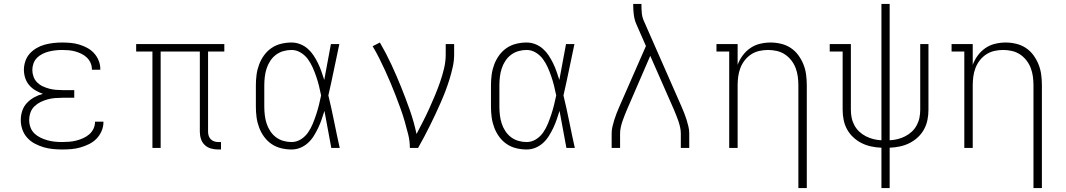

<svg xmlns="http://www.w3.org/2000/svg" viewBox="-20 -755 5440 980"><path d="M297 8Q273 8 248.5 5.5Q224 3 201 -4Q178 -11 156.5 -22.5Q135 -34 118.5 -52.5Q102 -71 94 -94.5Q86 -118 86 -142Q86 -166 93.5 -189Q101 -212 117.5 -229.5Q134 -247 155 -258.5Q176 -270 199 -276Q179 -283 160.5 -294Q142 -305 128.5 -321Q115 -337 108.5 -357.5Q102 -378 102 -399Q102 -421 109.5 -443Q117 -465 132 -481.5Q147 -498 166.5 -509.5Q186 -521 208 -527Q230 -533 252.5 -535.5Q275 -538 297 -538Q319 -538 341 -536Q363 -534 384.5 -527.5Q406 -521 425.5 -510.5Q445 -500 460 -483.5Q475 -467 483.5 -446Q492 -425 492 -403Q492 -402 492 -401Q492 -400 492 -399H449Q449 -400 449 -400.5Q449 -401 449 -402Q449 -419 442 -434.5Q435 -450 423 -461.5Q411 -473 395.5 -480.5Q380 -488 364 -492.5Q348 -497 331 -498.5Q314 -500 297 -500Q280 -500 263 -498Q246 -496 229.5 -492Q213 -488 197 -480Q181 -472 169 -460Q157 -448 151 -431.5Q145 -415 145 -398Q145 -381 151 -364Q157 -347 169.5 -334.5Q182 -322 198 -314.5Q214 -307 231 -302.5Q248 -298 265.5 -296.5Q283 -295 300 -295H359V-256H300Q281 -256 261.5 -254.5Q242 -253 223.5 -248Q205 -243 187.5 -234.5Q170 -226 156 -212.5Q142 -199 135.5 -180.5Q129 -162 129 -142Q129 -123 135.5 -105Q142 -87 155.5 -74Q169 -61 186.5 -52.5Q204 -44 222 -39Q240 -34 259 -32Q278 -30 297 -30Q315 -30 333.5 -31.5Q352 -33 369.5 -37.5Q387 -42 404 -49.5Q421 -57 435 -69Q449 -81 457 -97.5Q465 -114 465 -133Q465 -133 465 -133Q465 -133 465 -134H508Q508 -133 508 -132.5Q508 -132 508 -132Q508 -108 498.5 -86Q489 -64 472.5 -47Q456 -30 434.5 -19.5Q413 -9 390.5 -2.5Q368 4 344.5 6Q321 8 297 8Z M1094 8Q1075 8 1057 3Q1039 -2 1025.5 -14.5Q1012 -27 1006 -45Q1000 -63 1000 -82V-492H800V0H758V-492H675V-530H1125V-492H1042V-82Q1042 -71 1045.5 -61Q1049 -51 1056 -44Q1063 -37 1073 -33.5Q1083 -30 1094 -30H1108V8Z M1468 8Q1441 8 1414.5 1.5Q1388 -5 1366 -20Q1344 -35 1328 -57Q1312 -79 1302.5 -104.5Q1293 -130 1289.5 -156.5Q1286 -183 1286 -210V-320Q1286 -347 1289.5 -373.5Q1293 -400 1302.5 -425.5Q1312 -451 1328 -473Q1344 -495 1366 -510Q1388 -525 1414.5 -531.5Q1441 -538 1468 -538Q1491 -538 1512.5 -529.5Q1534 -521 1551 -506Q1568 -491 1580.5 -472Q1593 -453 1603 -432.5Q1613 -412 1620.5 -390.5Q1628 -369 1635 -347Q1644 -393 1652 -438.5Q1660 -484 1669 -530H1712Q1698 -465 1684.5 -399Q1671 -333 1656 -268Q1672 -202 1685.5 -134.5Q1699 -67 1714 0H1671Q1662 -47 1653.5 -94.5Q1645 -142 1636 -189Q1629 -167 1621.5 -145Q1614 -123 1604 -102Q1594 -81 1581.5 -61Q1569 -41 1552 -25.5Q1535 -10 1513.5 -1Q1492 8 1468 8ZM1468 -30Q1494 -30 1516 -44Q1538 -58 1552.5 -79Q1567 -100 1576.5 -123.5Q1586 -147 1594 -171Q1602 -195 1608 -219.5Q1614 -244 1619 -268Q1614 -293 1608 -317Q1602 -341 1594 -364.5Q1586 -388 1576 -410.5Q1566 -433 1551.5 -453Q1537 -473 1515 -486.5Q1493 -500 1468 -500Q1447 -500 1426 -494Q1405 -488 1388 -475Q1371 -462 1359 -443.5Q1347 -425 1340.5 -404.5Q1334 -384 1331.5 -362.5Q1329 -341 1329 -320V-210Q1329 -189 1331.5 -167.5Q1334 -146 1340.5 -125.5Q1347 -105 1359 -86.5Q1371 -68 1388 -55Q1405 -42 1426 -36Q1447 -30 1468 -30Z M2072 0Q2072 -35 2063.5 -69Q2055 -103 2045.5 -136Q2036 -169 2024 -202Q2012 -235 1999.5 -267.5Q1987 -300 1973.5 -332Q1960 -364 1945.5 -395.5Q1931 -427 1915.5 -458Q1900 -489 1882 -519L1919 -538Q1951 -483 1977.5 -426Q2004 -369 2027.5 -310.5Q2051 -252 2072 -192.5Q2093 -133 2106 -71Q2123 -103 2139.5 -135.5Q2156 -168 2171 -201Q2186 -234 2200 -267.5Q2214 -301 2226 -335.5Q2238 -370 2246.5 -405.5Q2255 -441 2255 -477V-530H2298V-477Q2298 -445 2291 -413.5Q2284 -382 2274.5 -351Q2265 -320 2253.5 -290Q2242 -260 2229 -230.5Q2216 -201 2202.5 -172Q2189 -143 2174.5 -114Q2160 -85 2145 -56.5Q2130 -28 2114 0Z M2668 8Q2641 8 2614.5 1.5Q2588 -5 2566 -20Q2544 -35 2528 -57Q2512 -79 2502.5 -104.5Q2493 -130 2489.5 -156.5Q2486 -183 2486 -210V-320Q2486 -347 2489.5 -373.5Q2493 -400 2502.5 -425.5Q2512 -451 2528 -473Q2544 -495 2566 -510Q2588 -525 2614.5 -531.5Q2641 -538 2668 -538Q2691 -538 2712.5 -529.5Q2734 -521 2751 -506Q2768 -491 2780.5 -472Q2793 -453 2803 -432.5Q2813 -412 2820.5 -390.5Q2828 -369 2835 -347Q2844 -393 2852 -438.5Q2860 -484 2869 -530H2912Q2898 -465 2884.5 -399Q2871 -333 2856 -268Q2872 -202 2885.5 -134.5Q2899 -67 2914 0H2871Q2862 -47 2853.5 -94.5Q2845 -142 2836 -189Q2829 -167 2821.5 -145Q2814 -123 2804 -102Q2794 -81 2781.5 -61Q2769 -41 2752 -25.5Q2735 -10 2713.5 -1Q2692 8 2668 8ZM2668 -30Q2694 -30 2716 -44Q2738 -58 2752.5 -79Q2767 -100 2776.5 -123.5Q2786 -147 2794 -171Q2802 -195 2808 -219.5Q2814 -244 2819 -268Q2814 -293 2808 -317Q2802 -341 2794 -364.5Q2786 -388 2776 -410.5Q2766 -433 2751.5 -453Q2737 -473 2715 -486.5Q2693 -500 2668 -500Q2647 -500 2626 -494Q2605 -488 2588 -475Q2571 -462 2559 -443.5Q2547 -425 2540.5 -404.5Q2534 -384 2531.5 -362.5Q2529 -341 2529 -320V-210Q2529 -189 2531.5 -167.5Q2534 -146 2540.5 -125.5Q2547 -105 2559 -86.5Q2571 -68 2588 -55Q2605 -42 2626 -36Q2647 -30 2668 -30Z M3102 0V-74Q3102 -91 3106 -108.5Q3110 -126 3115.5 -143.5Q3121 -161 3127.5 -177.5Q3134 -194 3141 -210L3277 -520L3227 -634Q3218 -656 3215 -680Q3212 -704 3212 -728V-735H3254V-728Q3254 -708 3256 -687.5Q3258 -667 3266 -649L3459 -210Q3466 -194 3472.5 -177.5Q3479 -161 3484.5 -143.5Q3490 -126 3494 -108.5Q3498 -91 3498 -74V0H3455V-74Q3455 -89 3451.5 -105Q3448 -121 3443 -136Q3438 -151 3432 -165.5Q3426 -180 3420 -195L3299 -470L3180 -195Q3174 -180 3168 -165.5Q3162 -151 3157 -136Q3152 -121 3148.5 -105Q3145 -89 3145 -74V0Z M4055 205V-320Q4055 -342 4052 -364.5Q4049 -387 4041 -408Q4033 -429 4019 -447Q4005 -465 3986 -477.5Q3967 -490 3944.5 -495Q3922 -500 3900 -500Q3878 -500 3855.5 -495Q3833 -490 3814 -477.5Q3795 -465 3781 -447Q3767 -429 3759 -408Q3751 -387 3748 -364.5Q3745 -342 3745 -320V0H3702V-492H3637V-530H3745V-424Q3754 -449 3770.5 -471.5Q3787 -494 3809.5 -509.5Q3832 -525 3859 -531.5Q3886 -538 3913 -538Q3940 -538 3967 -531.5Q3994 -525 4016.5 -510Q4039 -495 4055 -473Q4071 -451 4081 -426Q4091 -401 4094.5 -374Q4098 -347 4098 -320V205Z M4479 205V-1Q4453 -2 4427 -7.5Q4401 -13 4378 -24.5Q4355 -36 4335.5 -54Q4316 -72 4303.5 -95Q4291 -118 4286 -143.5Q4281 -169 4281 -195V-492H4215V-530H4323V-195Q4323 -174 4327 -154Q4331 -134 4341 -115.5Q4351 -97 4366 -83Q4381 -69 4399.5 -59.5Q4418 -50 4438 -45Q4458 -40 4479 -39V-735H4521V-39Q4542 -40 4562 -45Q4582 -50 4600.5 -59.5Q4619 -69 4634 -83Q4649 -97 4659 -115.5Q4669 -134 4673 -154Q4677 -174 4677 -195V-530H4719V-195Q4719 -169 4714 -143.5Q4709 -118 4696.5 -95Q4684 -72 4664.5 -54Q4645 -36 4622 -24.5Q4599 -13 4573 -7.5Q4547 -2 4521 -1V205Z M5255 205V-320Q5255 -342 5252 -364.5Q5249 -387 5241 -408Q5233 -429 5219 -447Q5205 -465 5186 -477.5Q5167 -490 5144.5 -495Q5122 -500 5100 -500Q5078 -500 5055.5 -495Q5033 -490 5014 -477.5Q4995 -465 4981 -447Q4967 -429 4959 -408Q4951 -387 4948 -364.5Q4945 -342 4945 -320V0H4902V-492H4837V-530H4945V-424Q4954 -449 4970.5 -471.5Q4987 -494 5009.5 -509.5Q5032 -525 5059 -531.5Q5086 -538 5113 -538Q5140 -538 5167 -531.5Q5194 -525 5216.5 -510Q5239 -495 5255 -473Q5271 -451 5281 -426Q5291 -401 5294.5 -374Q5298 -347 5298 -320V205Z"/></svg>

Font: Iosevka Curly Slab XLtEx
Style: Regular
Weight: 200
Width: 7
Monospace: yes
Designer: Belleve Invis
Foundry: Belleve Invis
Version: Version 11.1.0; ttfautohint (v1.8.3)